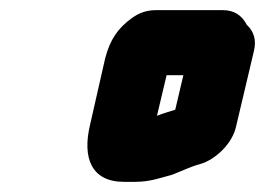

<svg xmlns="http://www.w3.org/2000/svg" viewBox="-20 -709 522 378"><path d="M289 -481 308 -561H341L325 -493C313 -489 301 -486 289 -481ZM466 -660C456 -679 441 -689 419 -689H287C269 -689 254 -684 239 -673C212 -653 197 -632 187 -594L157 -462C142 -398 160 -351 224 -351H246C276 -351 296 -359 319 -365C335 -371 355 -381 374 -386C403 -394 438 -426 445 -461L480 -609C485 -630 480 -647 466 -660Z"/></svg>

Font: Electronic
Style: SuThkIt
Weight: 900
Version: Version 1.011